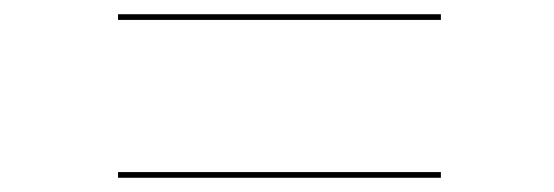

<svg xmlns="http://www.w3.org/2000/svg" viewBox="-20 -378 779 270"><path d="M146 -358V-350H600V-358ZM146 -136V-128H600V-136Z"/></svg>

Font: Italiana
Style: Regular
Weight: 400
Designer: Santiago Orozco
Foundry: Santiago Orozco
Version: Version 1.000;PS 001.001;hotconv 1.0.56